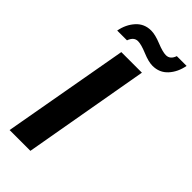

<svg xmlns="http://www.w3.org/2000/svg" viewBox="-273 -927 982 982"><g transform="rotate(45 218.5 -436.0)"><path d="M58.1 -749Q67.9 -801.3 99.9 -836.7Q131.8 -872.1 181.2 -872.1Q210.9 -872.1 255.4 -854Q299.8 -835.9 323.2 -835.9Q354 -835.9 366.2 -872.1H437Q427.2 -819.3 395.3 -784.2Q363.3 -749 313 -749Q284.2 -749 239.7 -767.6Q195.3 -786.1 171.9 -786.1Q142.1 -786.1 128.9 -749ZM28.8 0 150.9 -686H299.8L179.2 0Z"/></g></svg>

Font: Archivo
Style: Bold Italic
Weight: 700
Italic angle: -10°
Designer: Hector Gatti
Foundry: Omnibus-Type
Version: Version 2.001